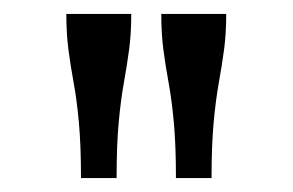

<svg xmlns="http://www.w3.org/2000/svg" viewBox="-20 -730 419 275"><path d="M168 -710H75Q75 -682 78 -659Q81 -636 85.5 -611.5Q90 -587 93 -554.5Q96 -522 96 -475H147Q147 -522 150 -554.5Q153 -587 157.5 -612Q162 -637 165 -659.5Q168 -682 168 -710ZM304 -710H211Q211 -682 214 -659Q217 -636 221.5 -611.5Q226 -587 229 -554.5Q232 -522 232 -475H283Q283 -522 286 -554.5Q289 -587 293.5 -612Q298 -637 301 -659.5Q304 -682 304 -710Z"/></svg>

Font: Roboto Serif 20pt
Style: Regular
Weight: 400
Designer: Greg Gazdowicz
Foundry: Commercial Type
Version: Version 1.008